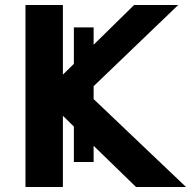

<svg xmlns="http://www.w3.org/2000/svg" viewBox="-20 -749 770 769"><path d="M275.9 -242.2 231.9 -285.2V0H82V-729H231.9V-450.2L275.9 -493.2V-639.2H355V-569.8L517.1 -729H693.8L355 -403.8V-352.1L725.1 0H524.9L355 -165V-100.1H275.9Z"/></svg>

Font: Miedinger*
Style: Bold
Weight: 700
Version: Version 001.000